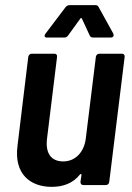

<svg xmlns="http://www.w3.org/2000/svg" viewBox="-20 -720 515 747"><path d="M299 -647 329 -582C332 -576 336 -574 342 -574H411C421 -574 424 -581 421 -589L364 -692C362 -697 358 -700 352 -700H250C244 -700 239 -697 235 -692L157 -589C151 -581 153 -574 162 -574H231C236 -574 241 -576 245 -582L292 -647C294 -651 297 -651 299 -647ZM353 -499 314 -183C308 -128 273 -92 226 -92C178 -92 156 -125 163 -181L202 -499C203 -506 199 -511 192 -511H103C97 -511 91 -506 90 -499L48 -152C34 -42 99 7 181 7C226 7 264 -7 291 -41C295 -45 297 -43 297 -39L293 -12C293 -5 297 0 304 0H392C399 0 404 -5 405 -12L465 -499C466 -506 461 -511 455 -511H366C360 -511 354 -506 353 -499Z"/></svg>

Font: Barlow Semi Condensed SemiBold
Style: Italic
Weight: 600
Width: 4
Italic angle: -7°
Designer: Jeremy Tribby
Foundry: Tribby Type
Version: Version 1.422;hotconv 1.0.109;makeotfexe 2.5.65596